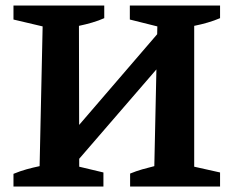

<svg xmlns="http://www.w3.org/2000/svg" viewBox="-20 -678 852 698"><path d="M199 -21V-144L618 -631V-506ZM29 0V-46Q53 -56 76.5 -62.5Q100 -69 124 -74L135 -582L29 -607V-658H359V-612Q339 -603 315 -596Q291 -589 267 -584L268 -72L356 -51V0ZM453 0V-47Q475 -56 497.5 -62.5Q520 -69 541 -74L552 -582L452 -607V-658H780V-612Q759 -603 735 -596Q711 -589 686 -584V-72L780 -51V0Z"/></svg>

Font: Piazzolla 24pt
Style: Bold
Weight: 700
Designer: Juan Pablo del Peral
Foundry: Huerta Tipografica
Version: Version 2.005